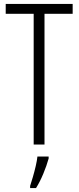

<svg xmlns="http://www.w3.org/2000/svg" viewBox="-20 -734 399 975"><path d="M206 0H151V-664H9V-714H349V-664H206ZM227 71Q217 107 200 148Q183 189 163 221H133V210Q139 192 147 164.5Q155 137 161.5 109Q168 81 170 61H227Z"/></svg>

Font: Noto Sans Myanmar ExtraCondensed Light
Style: Regular
Weight: 300
Width: 2
Designer: Monotype Design Team
Foundry: Monotype Imaging Inc.
Version: Version 2.107; ttfautohint (v1.8.4.7-5d5b)